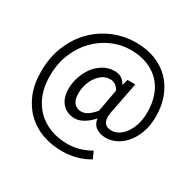

<svg xmlns="http://www.w3.org/2000/svg" viewBox="-171 -831 1189 1172"><g transform="rotate(30 423.5 -245.5)"><path d="M403 155Q329 155 265 132Q201 109 153.5 63.5Q106 18 78.5 -49Q51 -116 51 -203Q51 -303 84.5 -385Q118 -467 175.5 -525Q233 -583 308.5 -614.5Q384 -646 468 -646Q544 -646 604.5 -622Q665 -598 707.5 -554.5Q750 -511 773 -450Q796 -389 796 -315Q796 -249 777.5 -199.5Q759 -150 730 -116.5Q701 -83 665.5 -66Q630 -49 596 -49Q555 -49 526.5 -68Q498 -87 493 -125H491Q466 -96 434 -76.5Q402 -57 369 -57Q318 -57 283.5 -93Q249 -129 249 -198Q249 -238 262.5 -279.5Q276 -321 301 -354.5Q326 -388 361.5 -409Q397 -430 441 -430Q467 -430 487 -418.5Q507 -407 521 -382H523L534 -422H589L550 -222Q520 -105 604 -105Q628 -105 651.5 -119Q675 -133 694.5 -159.5Q714 -186 726 -224.5Q738 -263 738 -312Q738 -372 720.5 -423.5Q703 -475 668 -512Q633 -549 581 -570Q529 -591 461 -591Q394 -591 331 -563.5Q268 -536 219 -486Q170 -436 140.5 -365Q111 -294 111 -206Q111 -133 133.5 -76Q156 -19 196 20Q236 59 290.5 79.5Q345 100 409 100Q455 100 496 87.5Q537 75 571 55L593 104Q508 155 403 155ZM385 -113Q406 -113 428.5 -127Q451 -141 477 -172L506 -331Q492 -354 477 -363.5Q462 -373 442 -373Q412 -373 388.5 -357Q365 -341 348.5 -316Q332 -291 323.5 -261Q315 -231 315 -203Q315 -155 335 -134Q355 -113 385 -113Z"/></g></svg>

Font: Giro Regular
Style: Regular
Weight: 400
Designer: Paul D. Hunt
Foundry: Adobe Systems Incorporated
Version: Version 1.000;PS 1.0;hotconv 1.0.88;makeotf.lib2.5.647800